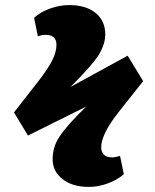

<svg xmlns="http://www.w3.org/2000/svg" viewBox="-20 -623 608 755"><path d="M329 112Q265 112 226 81.5Q187 51 187 3Q187 -20 193 -41.5Q199 -63 214.5 -86.5Q230 -110 255.5 -138.5Q281 -167 319 -204L90 -90L35 -181L135 -309Q154 -334 167 -354Q180 -374 187.5 -390Q195 -406 198.5 -420Q202 -434 202 -447Q202 -467 191 -476.5Q180 -486 159 -486Q153 -486 144.5 -484.5Q136 -483 129 -480L114 -553Q139 -576 177 -589.5Q215 -603 252 -603Q318 -603 356 -572Q394 -541 394 -487Q394 -471 389.5 -455Q385 -439 376 -421Q367 -403 351 -383Q335 -363 311.5 -337.5Q288 -312 257 -281L482 -404L543 -304L444 -179Q426 -156 413.5 -136.5Q401 -117 393.5 -101Q386 -85 382 -71Q378 -57 378 -44Q378 -25 389 -14.5Q400 -4 422 -4Q428 -4 436.5 -6Q445 -8 452 -10L467 62Q442 84 404.5 98Q367 112 329 112Z"/></svg>

Font: Literata 18pt Black
Style: Regular
Weight: 900
Designer: Latin by Veronika Burian and Jose Scaglione. Greek by Irene Vlachou. Cyrillic by Vera Evstafieva.
Foundry: TypeTogether
Version: Version 3.103;gftools[0.9.29]